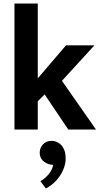

<svg xmlns="http://www.w3.org/2000/svg" viewBox="-20 -734 568 1088"><path d="M194 -160V0H62V-714H194V-290L354 -477H515L331 -276L524 0H367L233 -199ZM264 198Q239 193 222 175.5Q205 158 205 131Q205 105 223 84.5Q241 64 273 64Q286 64 300 69.5Q314 75 325.5 86.5Q337 98 344.5 117Q352 136 352 163Q352 191 342.5 217Q333 243 317.5 265.5Q302 288 282 305.5Q262 323 240 334L209 293Q235 278 255.5 253.5Q276 229 281 201Z"/></svg>

Font: Mukta Malar
Style: Bold
Weight: 700
Designer: Aadarsh Rajan, Girish Dalvi, Yashodeep Gholap
Foundry: Ek Type
Version: Version 2.538;PS 1.000;hotconv 16.6.51;makeotf.lib2.5.65220;